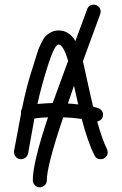

<svg xmlns="http://www.w3.org/2000/svg" viewBox="-20 -680 520 820"><path d="M380 -660Q393 -660 401.5 -651Q410 -642 410 -630Q410 -626 408 -620Q338 -429 334 -418Q336 -410 339 -397Q342 -384 355 -324Q368 -264 378 -224Q393 -221 400.5 -218Q408 -215 414 -208Q420 -201 420 -190Q420 -178 412.5 -170.5Q405 -163 395 -161Q418 -80 437 -43Q440 -37 440 -30Q440 -18 431.5 -9Q423 0 410 0Q391 0 383 -17Q355 -73 329 -172Q288 -178 250 -179Q180 28 180 90Q180 102 171 111Q162 120 150 120Q138 120 129 111Q120 102 120 90Q120 15 185 -179Q153 -178 127 -174Q116 -115 100 -25Q98 -14 89 -7Q80 0 70 0Q57 0 48.5 -9Q40 -18 40 -30V-35Q70 -195 70 -195Q68 -207 74 -216Q93 -312 122 -399Q124 -405 132 -431.5Q140 -458 143.5 -467.5Q147 -477 157 -497.5Q167 -518 175.5 -526.5Q184 -535 198.5 -542.5Q213 -550 230 -550Q275 -550 302 -505Q335 -594 352 -640Q359 -660 380 -660ZM270 -238Q290 -237 314 -234Q312 -244 296 -314Q282 -273 270 -238ZM205 -240Q230 -310 271 -420Q250 -490 230 -490Q213 -490 184 -398.5Q155 -307 140 -236Q175 -239 205 -240Z"/></svg>

Font: Pecita
Style: Book
Weight: 400
Width: 7
Version: Version 4.3